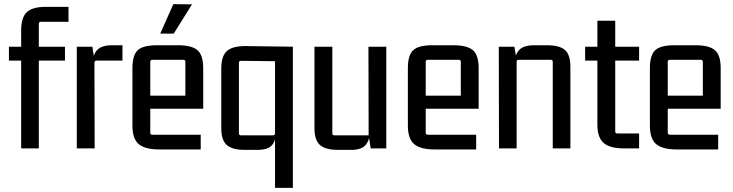

<svg xmlns="http://www.w3.org/2000/svg" viewBox="-20 -715 3533 925"><path d="M310 -610H177Q167 -610 167 -600V-476L153 -490H293V-423H153L167 -437V0H82V-437L96 -423H23V-490H96L82 -476V-569Q82 -633 111 -658Q140 -683 205 -682H310Z M518 -497H570V-423H445Q435 -423 435 -413L436 0H350V-490H425L435 -427L426 -402Q426 -451 448 -474Q470 -497 518 -497Z M947 5H747Q679 5 648.5 -20.5Q618 -46 618 -110V-386Q618 -450 644 -473.5Q670 -497 735 -497H838Q903 -497 931 -473.5Q959 -450 959 -386V-191H693V-254H873V-417Q873 -427 863 -427H714Q704 -427 704 -417V-76Q704 -66 714 -66H947ZM752 -553H817L905 -694L815 -695Z M1167 -493 1391 -490V190H1305V-63L1311 -88Q1311 -40 1291 -16.5Q1271 7 1222 7H1158Q1100 7 1073 -16Q1046 -39 1046 -98V-384Q1046 -446 1074 -470Q1102 -494 1167 -493ZM1305 -73V-431L1316 -420L1141 -422Q1131 -422 1131 -412V-73Q1131 -63 1141 -63H1295Q1305 -63 1305 -73Z M1673 7H1608Q1549 7 1522 -16Q1495 -39 1495 -98V-490H1581V-73Q1581 -63 1591 -63H1756L1755 -490H1841V0H1766L1756 -63L1762 -88Q1762 -40 1741.5 -16.5Q1721 7 1673 7Z M2274 5H2074Q2006 5 1975.5 -20.5Q1945 -46 1945 -110V-386Q1945 -450 1971 -473.5Q1997 -497 2062 -497H2165Q2230 -497 2258 -473.5Q2286 -450 2286 -386V-191H2020V-254H2200V-417Q2200 -427 2190 -427H2041Q2031 -427 2031 -417V-76Q2031 -66 2041 -66H2274Z M2552 -497H2616Q2675 -497 2701.5 -474.5Q2728 -452 2728 -392V0H2643V-417Q2643 -427 2633 -427H2478Q2469 -427 2469 -417V0H2384L2383 -490H2458L2469 -427L2459 -402Q2459 -451 2481 -474Q2503 -497 2552 -497Z M3059 -490V-423H2934L2944 -433V-82Q2944 -72 2954 -72H3059V0H2987Q2919 0 2888.5 -26Q2858 -52 2858 -115V-433L2868 -423H2799V-490H2868L2858 -480V-615H2944V-480L2934 -490Z M3440 5H3240Q3172 5 3141.5 -20.5Q3111 -46 3111 -110V-386Q3111 -450 3137 -473.5Q3163 -497 3228 -497H3331Q3396 -497 3424 -473.5Q3452 -450 3452 -386V-191H3186V-254H3366V-417Q3366 -427 3356 -427H3207Q3197 -427 3197 -417V-76Q3197 -66 3207 -66H3440Z"/></svg>

Font: Gemunu Libre ExtraLight Medium
Style: Regular
Weight: 500
Version: Version 1.100